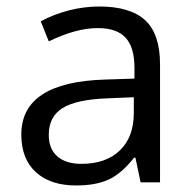

<svg xmlns="http://www.w3.org/2000/svg" viewBox="-20 -564 596 594"><path d="M415 0 398.9 -76.2H395Q355 -25.9 315.2 -8.1Q275.4 9.8 215.8 9.8Q136.2 9.8 91.1 -31.2Q45.9 -72.3 45.9 -147.9Q45.9 -310.1 305.2 -317.9L396 -320.8V-354Q396 -417 368.9 -447Q341.8 -477.1 282.2 -477.1Q215.3 -477.1 130.9 -436L106 -498Q145.5 -519.5 192.6 -531.7Q239.7 -543.9 287.1 -543.9Q382.8 -543.9 429 -501.5Q475.1 -459 475.1 -365.2V0ZM231.9 -57.1Q307.6 -57.1 350.8 -98.6Q394 -140.1 394 -214.8V-263.2L313 -259.8Q216.3 -256.3 173.6 -229.7Q130.9 -203.1 130.9 -147Q130.9 -103 157.5 -80.1Q184.1 -57.1 231.9 -57.1Z"/></svg>

Font: f01525491
Style: Regular
Weight: 400
Foundry: Ascender Corporation
Version: Version 1.10